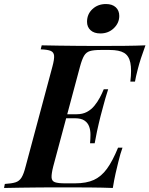

<svg xmlns="http://www.w3.org/2000/svg" viewBox="-60 -933 742 953"><path d="M217 -346 222 -366H411L406 -346ZM321 -366Q350 -366 371.5 -377.5Q393 -389 408.5 -408Q424 -427 435.5 -448.5Q447 -470 455 -490H477Q461 -440 454 -412Q447 -384 439 -356Q435 -338 430.5 -321Q426 -304 421.5 -281Q417 -258 410 -222H387Q389 -243 389 -265Q389 -287 382.5 -305Q376 -323 359.5 -334.5Q343 -346 312 -346ZM587 -528Q594 -587 587 -621.5Q580 -656 556 -670.5Q532 -685 484 -685H439Q405 -685 386.5 -679.5Q368 -674 357.5 -656.5Q347 -639 337 -602L204 -106Q195 -70 196 -52Q197 -34 213 -28.5Q229 -23 263 -23H312Q369 -23 406 -40Q443 -57 471 -95.5Q499 -134 526 -200H548Q543 -187 537.5 -168Q532 -149 527 -128Q522 -109 514 -73.5Q506 -38 500 0Q449 -2 385.5 -2.5Q322 -3 272 -3Q248 -3 211 -3Q174 -3 130.5 -2.5Q87 -2 43 -1.5Q-1 -1 -40 0L-36 -20Q-2 -22 17 -28Q36 -34 47 -52Q58 -70 67 -106L200 -602Q210 -639 208.5 -656.5Q207 -674 191.5 -680.5Q176 -687 142 -688L147 -708Q186 -707 230 -706.5Q274 -706 317.5 -705.5Q361 -705 398 -705Q435 -705 459 -705Q504 -705 560 -705.5Q616 -706 662 -708Q649 -673 639.5 -643.5Q630 -614 624 -590Q619 -572 615.5 -555.5Q612 -539 610 -528ZM372 -825Q372 -863 399 -888Q426 -913 466 -913Q497 -913 514.5 -897Q532 -881 532 -854Q532 -819 505 -793Q478 -767 438 -767Q407 -767 389.5 -783Q372 -799 372 -825Z"/></svg>

Font: Playfair Display SemiBold
Style: Italic
Weight: 600
Italic angle: -14°
Designer: Claus Eggers Sørensen
Foundry: Claus Eggers Sørensen
Version: Version 1.203